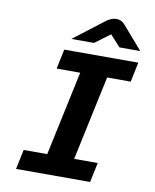

<svg xmlns="http://www.w3.org/2000/svg" viewBox="-94 -947 821 1019"><g transform="rotate(10 316.0 -438.0)"><path d="M63.4 0 85.7 -106.1H212.7L310.1 -561.9H183.1L205.4 -668H604.6L582.3 -561.9H455.3L357.9 -106.1H484.9L462.6 0ZM232.7 -730.4 396.9 -856.2Q408.3 -864.8 422.3 -870.6Q436.3 -876.4 450 -876.4Q477.5 -876.4 495.1 -856.2L604.2 -730.4H492L436.6 -791.2L354.8 -730.4Z"/></g></svg>

Font: Atkinson Hyperlegible Mono ExtraLight
Style: Italic
Weight: 200
Italic angle: -12°
Monospace: yes
Designer: Elliott Scott, Megan Eiswerth, Linus Boman, Theodore Petrosky, Letters from Sweden
Foundry: Applied Design Works, Letters from Sweden
Version: Version 2.001